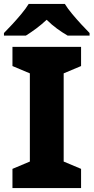

<svg xmlns="http://www.w3.org/2000/svg" viewBox="-30 -1044 473 971"><path d="M380 -93H33V-190L121 -227V-673L33 -710V-807H380V-710L292 -673V-227L380 -190ZM298 -1024Q312 -1001 335 -973.5Q358 -946 381.5 -920.5Q405 -895 423 -877V-864H312Q286 -879 258.5 -899Q231 -919 206 -944Q179 -919 153.5 -900Q128 -881 101 -864H-10V-877Q9 -896 32.5 -921.5Q56 -947 78.5 -974Q101 -1001 115 -1024Z"/></svg>

Font: Noto Sans Kannada UI ExtraBold
Style: Regular
Weight: 800
Designer: Jelle Bosma - Monotype Design Team
Foundry: Monotype Imaging Inc.
Version: Version 2.005; ttfautohint (v1.8.4.7-5d5b)